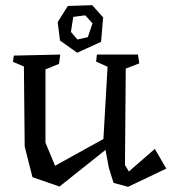

<svg xmlns="http://www.w3.org/2000/svg" viewBox="-20 -703 660 739"><path d="M30 0ZM620 -54 473 16 417 1 399 -57 386 -126 209 15 105 -21 75 -139 72 -447 30 -465 33 -489 212 -493 207 -457 155 -436V-154L192 -65L257 -101L378 -168L394 -446L350 -466L353 -493H511L516 -459L464 -439L461 -68L476 -43L576 -130ZM262 -638 253 -580 278 -551 318 -560 336 -613 308 -644ZM335 -683 377 -636 369 -542 277 -500 211 -547 202 -618 241 -680Z"/></svg>

Font: Underdog
Style: Regular
Weight: 400
Designer: Sergey Steblina
Foundry: Sergey Steblina, Jovanny Lemonad
Version: Version 1.001; ttfautohint (v0.9)